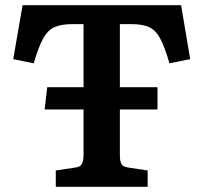

<svg xmlns="http://www.w3.org/2000/svg" viewBox="-20 -720 783 740"><path d="M195 0V-63L269 -74Q289 -76 295.5 -88Q302 -100 302 -124V-298H152L162 -384H302V-627H259Q216 -627 190 -615.5Q164 -604 146 -571Q128 -538 110 -476L31 -492L67 -700H678L713 -492L633 -476Q615 -539 597.5 -571.5Q580 -604 554.5 -615.5Q529 -627 487 -627H442V-384H587V-298H442V-121Q442 -99 448 -88Q454 -77 476 -74L549 -63V0Z"/></svg>

Font: Literata SemiBold
Style: Regular
Weight: 600
Designer: Latin by Veronika Burian and Jose Scaglione. Greek by Irene Vlachou. Cyrillic by Vera Evstafieva.
Foundry: TypeTogether
Version: Version 3.103; ttfautohint (v1.8.4.7-5d5b);gftools[0.9.29]